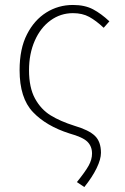

<svg xmlns="http://www.w3.org/2000/svg" viewBox="-20 -560 503 774"><path d="M351 59Q351 30 332.5 11.5Q314 -7 260 -22Q166 -52 112.5 -108.5Q59 -165 59 -277Q59 -364 89 -422Q118 -479 166.5 -509.5Q215 -540 274 -540Q322 -540 355 -522.5Q388 -505 421 -474L398 -448Q367 -477 339.5 -492Q312 -507 274 -507Q224 -507 183.5 -477.5Q143 -448 120 -395.5Q97 -343 97 -277Q97 -207 121 -163Q145 -119 184 -95Q223 -71 280 -53Q338 -36 362.5 -12.5Q387 11 387 56Q387 82 369.5 118Q352 154 320 194L290 174Q324 132 337.5 107.5Q351 83 351 59Z"/></svg>

Font: Merged Yaku Han JP Thin
Style: Regular
Weight: 250
Designer: Ryoko NISHIZUKA 西塚涼子 (kana, bopomofo & ideographs); Paul D. Hunt (Latin, Greek & Cyrillic); Sandoll Communications 산돌커뮤니
Foundry: Adobe
Version: Version 2.004